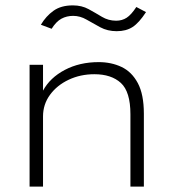

<svg xmlns="http://www.w3.org/2000/svg" viewBox="-20 -694 640 714"><path d="M90 0V-453H140V-357Q166 -405 221 -434Q276 -463 347 -463Q394 -463 432 -445Q470 -427 492.5 -385Q515 -343 515 -271V0H465V-269Q465 -353 429.5 -385.5Q394 -418 331 -418Q279 -418 235.5 -397.5Q192 -377 166 -341.5Q140 -306 140 -261V0ZM487 -668 523 -649Q497 -609 473 -593.5Q449 -578 414 -578Q380 -578 353 -592.5Q326 -607 302 -621Q278 -635 252 -635Q228 -635 208.5 -624.5Q189 -614 172 -587L132 -602Q151 -634 179 -654Q207 -674 251 -674Q284 -674 309.5 -660Q335 -646 359 -631.5Q383 -617 412 -617Q434 -617 451 -628Q468 -639 487 -668Z"/></svg>

Font: Inconsolata Expanded Light
Style: Regular
Weight: 300
Width: 7
Monospace: yes
Designer: Raph Levien, Cyreal, Brenton Simpson
Foundry: Raph Levien, Cyreal, Google
Version: Version 3.001; ttfautohint (v1.8.2.53-6de2)